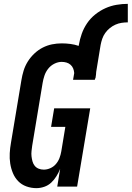

<svg xmlns="http://www.w3.org/2000/svg" viewBox="-20 -968 683 996"><path d="M169 8Q142 8 117 -1Q92 -10 74.5 -28Q57 -46 47 -70Q37 -94 33 -120Q29 -146 30.5 -173Q32 -200 37 -228L91 -552Q95 -577 102.5 -601.5Q110 -626 124 -648.5Q138 -671 158 -690Q178 -709 201.5 -721Q225 -733 250 -738Q275 -743 300 -743Q323 -743 345.5 -740Q368 -737 388 -730L389 -735Q394 -764 404 -792.5Q414 -821 431.5 -847Q449 -873 474 -893Q499 -913 527 -925.5Q555 -938 584.5 -943Q614 -948 643 -948V-852Q627 -852 610.5 -849.5Q594 -847 578.5 -840Q563 -833 549.5 -822Q536 -811 526 -797Q516 -783 510.5 -767Q505 -751 502 -735L479 -595Q479 -588 478 -581Q477 -574 476 -567Q476 -566 475.5 -564Q475 -562 475 -561H473L472 -554H359L365 -589Q364 -602 359.5 -613Q355 -624 346 -632Q337 -640 325 -643.5Q313 -647 300 -647Q281 -647 262 -637.5Q243 -628 230 -611.5Q217 -595 210.5 -575.5Q204 -556 201 -537L147 -212Q145 -198 143.5 -184Q142 -170 143.5 -157Q145 -144 148.5 -131Q152 -118 160 -108Q168 -98 180.5 -93Q193 -88 207 -88Q224 -88 241 -95.5Q258 -103 270 -117Q282 -131 288.5 -148Q295 -165 298 -183L319 -310H245L261 -406H448L380 0H277L292 -92Q284 -72 272.5 -53.5Q261 -35 245.5 -20.5Q230 -6 209.5 1Q189 8 169 8Z"/></svg>

Font: Iosevka Curly Slab Oblique
Style: Bold
Weight: 700
Italic angle: -9°
Monospace: yes
Designer: Belleve Invis
Foundry: Belleve Invis
Version: Version 11.1.0; ttfautohint (v1.8.3)